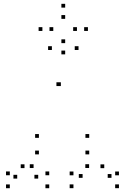

<svg xmlns="http://www.w3.org/2000/svg" viewBox="-20 -984 660 1014"><path d="M240 10V-10H220V10ZM240 -58.5V-78.5H220V-58.5ZM157.3 -96.6V-116.6H137.3V-96.6ZM181.8 -40.8V-60.8H161.8V-40.8ZM298 -529.5V-549.5H278V-529.5ZM301.4 -529.5V-549.5H281.4V-529.5ZM416.2 -44.8V-64.8H396.2V-44.8ZM450.6 -96.8V-116.8H430.6V-96.8ZM367.9 -58.2V-78.2H347.9V-58.2ZM367.9 9.8V-10.2H347.9V9.8ZM608.2 9.8V-10.2H588.2V9.8ZM608.2 -58.2V-78.2H588.2V-58.2ZM530.6 -95.9V-115.9H510.6V-95.9ZM568.8 -44.8V-64.8H548.8V-44.8ZM394.7 -720V-740H374.7V-720ZM254 -720V-740H234V-720ZM70.9 -40.8V-60.8H50.9V-40.8ZM109.4 -96.2V-116.2H89.4V-96.2ZM31.8 -58.5V-78.5H11.8V-58.5ZM31.8 10V-10H11.8V10ZM451.2 -168.7V-188.7H431.2V-168.7ZM451.2 -256V-276H431.2V-256ZM185.5 -256V-276H165.5V-256ZM185.5 -168.7V-188.7H165.5V-168.7ZM444.4 -820.6V-840.6H424.4V-820.6ZM324.2 -943.8V-963.8H304.2V-943.8ZM203.9 -820.6V-840.6H183.9V-820.6ZM324.2 -696.9V-716.9H304.2V-696.9ZM261.4 -820.6V-840.6H241.4V-820.6ZM324.2 -884.4V-904.4H304.2V-884.4ZM386.4 -820.6V-840.6H366.4V-820.6ZM324.2 -756.2V-776.2H304.2V-756.2Z"/></svg>

Font: Monaspace Xenon Dots Var
Style: Regular
Weight: 400
Designer: Riley Cran and the Lettermatic Team
Version: Version 1.100 (Monaspace Xenon Dots)